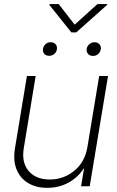

<svg xmlns="http://www.w3.org/2000/svg" viewBox="-20 -905 567 933"><path d="M404.8 -190.4 461.9 -535.6H504.9L416 0H374L388.2 -85.4H385.7Q360.4 -44.4 314 -18.3Q267.6 7.8 209.5 7.8Q155.8 7.8 116.9 -15.4Q78.1 -38.6 60.5 -81.8Q43 -125 52.7 -184.1L110.8 -535.6H153.3L95.7 -186Q84 -115.7 119.1 -74.2Q154.3 -32.7 221.7 -32.7Q289.1 -32.7 340.8 -75Q392.6 -117.2 404.8 -190.4ZM265.1 -885.3 342.8 -785.2 453.6 -885.3H502L500.5 -881.3L350.6 -747.6H326.7L219.7 -881.3L220.7 -885.3ZM401.4 -668.5Q403.3 -680.2 413.8 -689.9Q424.3 -699.7 439 -699.7Q455.6 -699.7 463.9 -689.2Q472.2 -678.7 469.7 -664.6Q466.8 -651.4 456.8 -642.3Q446.8 -633.3 431.6 -633.3Q415 -633.3 407 -644Q398.9 -654.8 401.4 -668.5ZM189 -668.9Q190.9 -680.7 201.2 -690.2Q211.4 -699.7 225.6 -699.7Q242.2 -699.7 250.5 -689.7Q258.8 -679.7 256.3 -665Q254.9 -652.3 244.1 -643.1Q233.4 -633.8 218.8 -633.8Q202.6 -633.8 194.6 -644Q186.5 -654.3 189 -668.9Z"/></svg>

Font: Inter Display Extra Light
Style: Italic
Weight: 200
Italic angle: -9.39999°
Designer: Rasmus Andersson
Foundry: rsms
Version: Version 4.000;git-4fc901f